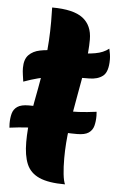

<svg xmlns="http://www.w3.org/2000/svg" viewBox="-65 -789 547 885"><g transform="rotate(5 208.5 -346.5)"><path d="M256 -63Q256 -21 259.5 10.5Q263 42 270 57Q193 57 150.5 38Q108 19 91.5 -20.5Q75 -60 75 -122Q75 -184 85 -245.5Q95 -307 108 -373.5Q121 -440 131 -516.5Q141 -593 141 -685Q141 -701 140.5 -717.5Q140 -734 140 -750Q239 -750 282.5 -716.5Q326 -683 326 -618Q326 -564 315.5 -497Q305 -430 291 -355.5Q277 -281 266.5 -206.5Q256 -132 256 -63ZM419 -584Q422 -572 424 -559Q426 -546 426 -534Q426 -477 402 -458Q378 -439 338 -439Q282 -439 241 -437.5Q200 -436 167.5 -431.5Q135 -427 104 -419Q73 -411 37 -398Q35 -413 32.5 -429.5Q30 -446 30 -461Q30 -501 49.5 -521Q69 -541 101.5 -547.5Q134 -554 174 -554Q200 -554 227 -552.5Q254 -551 279 -551Q319 -551 356.5 -557.5Q394 -564 419 -584ZM305 -179Q250 -179 204.5 -184.5Q159 -190 115 -190Q94 -190 74.5 -189Q55 -188 35 -186Q15 -184 -8 -181Q-8 -186 -8.5 -190.5Q-9 -195 -9 -200Q-9 -226 -3.5 -246.5Q2 -267 19.5 -279Q37 -291 72 -291Q128 -291 173 -285.5Q218 -280 262 -280Q284 -280 303.5 -281Q323 -282 343 -284Q363 -286 386 -289Q386 -284 386.5 -279.5Q387 -275 387 -270Q387 -244 381.5 -223.5Q376 -203 358.5 -191Q341 -179 305 -179Z"/></g></svg>

Font: Merienda Black
Style: Regular
Weight: 900
Designer: Eduardo Rodriguez Tunni
Foundry: Eduardo Rodriguez Tunni
Version: Version 2.001